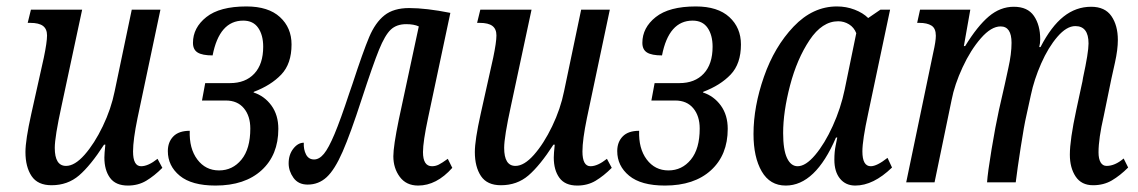

<svg xmlns="http://www.w3.org/2000/svg" viewBox="-20 -566 3533 596"><path d="M304 -77Q304 -89 307 -117H303Q261 -52 225.5 -21.5Q190 9 140 9Q97 9 78 -19.5Q59 -48 59 -94Q59 -131 77 -212L116 -387Q126 -435 126 -456Q126 -476 113.5 -485.5Q101 -495 74 -495H66L76 -536H235L171 -237Q150 -141 150 -107Q150 -51 185 -51Q212 -51 242.5 -85.5Q273 -120 299 -174Q325 -228 336 -283L389 -536H478L407 -200Q393 -132 393 -96Q393 -50 418 -50Q440 -50 469 -73L484 -45Q459 -20 434 -5Q409 10 377 10Q339 10 321.5 -14Q304 -38 304 -77Z M501 -97Q501 -125 518 -142.5Q535 -160 569 -160Q567 -105 592.5 -71Q618 -37 660 -37Q702 -37 729.5 -70.5Q757 -104 757 -167Q757 -206 737 -230Q717 -254 681 -254H607L617 -308H694Q742 -308 769.5 -337.5Q797 -367 797 -421Q797 -457 781.5 -479.5Q766 -502 735 -502Q661 -502 640 -394Q608 -394 593.5 -403Q579 -412 579 -433Q579 -480 620.5 -513Q662 -546 745 -546Q813 -546 849 -513Q885 -480 885 -428Q885 -368 853 -334.5Q821 -301 768 -281L767 -279Q801 -268 822.5 -238.5Q844 -209 844 -166Q844 -85 792 -37.5Q740 10 649 10Q575 10 538 -20.5Q501 -51 501 -97Z M1201 -81Q1201 -112 1218 -195L1280 -484Q1265 -491 1241 -491Q1211 -491 1193 -474Q1175 -457 1156.5 -411.5Q1138 -366 1103 -259Q1068 -151 1043.5 -95Q1019 -39 994 -16Q969 7 935 7Q906 7 891 -14Q876 -35 876 -59Q876 -86 890.5 -104.5Q905 -123 923 -123Q922 -102 930 -86.5Q938 -71 955 -71Q971 -71 985.5 -88.5Q1000 -106 1018.5 -150Q1037 -194 1064 -276L1074 -305Q1107 -406 1126 -451Q1145 -496 1173.5 -518.5Q1202 -541 1250 -541Q1303 -541 1378 -526L1309 -201Q1293 -126 1293 -94Q1293 -50 1321 -50Q1332 -50 1342 -55Q1352 -60 1370 -73L1384 -45Q1335 10 1278 10Q1241 10 1221 -17Q1201 -44 1201 -81Z M1699 -77Q1699 -89 1702 -117H1698Q1656 -52 1620.5 -21.5Q1585 9 1535 9Q1492 9 1473 -19.5Q1454 -48 1454 -94Q1454 -131 1472 -212L1511 -387Q1521 -435 1521 -456Q1521 -476 1508.5 -485.5Q1496 -495 1469 -495H1461L1471 -536H1630L1566 -237Q1545 -141 1545 -107Q1545 -51 1580 -51Q1607 -51 1637.5 -85.5Q1668 -120 1694 -174Q1720 -228 1731 -283L1784 -536H1873L1802 -200Q1788 -132 1788 -96Q1788 -50 1813 -50Q1835 -50 1864 -73L1879 -45Q1854 -20 1829 -5Q1804 10 1772 10Q1734 10 1716.5 -14Q1699 -38 1699 -77Z M1896 -97Q1896 -125 1913 -142.5Q1930 -160 1964 -160Q1962 -105 1987.5 -71Q2013 -37 2055 -37Q2097 -37 2124.5 -70.5Q2152 -104 2152 -167Q2152 -206 2132 -230Q2112 -254 2076 -254H2002L2012 -308H2089Q2137 -308 2164.5 -337.5Q2192 -367 2192 -421Q2192 -457 2176.5 -479.5Q2161 -502 2130 -502Q2056 -502 2035 -394Q2003 -394 1988.5 -403Q1974 -412 1974 -433Q1974 -480 2015.5 -513Q2057 -546 2140 -546Q2208 -546 2244 -513Q2280 -480 2280 -428Q2280 -368 2248 -334.5Q2216 -301 2163 -281L2162 -279Q2196 -268 2217.5 -238.5Q2239 -209 2239 -166Q2239 -85 2187 -37.5Q2135 10 2044 10Q1970 10 1933 -20.5Q1896 -51 1896 -97Z M2319 -150Q2319 -235 2351.5 -328Q2384 -421 2443.5 -483.5Q2503 -546 2578 -546Q2607 -546 2633 -536Q2659 -526 2675 -510L2713 -536H2743L2675 -214Q2657 -131 2657 -96Q2657 -50 2683 -50Q2702 -50 2735 -76L2749 -46Q2691 10 2635 10Q2605 10 2587.5 -11.5Q2570 -33 2570 -70Q2570 -95 2574 -114Q2578 -133 2579 -139H2575Q2511 10 2419 10Q2370 10 2344.5 -34Q2319 -78 2319 -150ZM2602 -288 2638 -463Q2631 -481 2615.5 -490.5Q2600 -500 2582 -500Q2532 -500 2493 -441.5Q2454 -383 2432.5 -301Q2411 -219 2411 -153Q2411 -101 2423 -75.5Q2435 -50 2456 -50Q2481 -50 2510.5 -85Q2540 -120 2565 -175Q2590 -230 2602 -288Z M3301 -86Q3301 -132 3321 -225L3338 -304Q3339 -308 3340 -313Q3341 -318 3342 -325Q3359 -403 3359 -431Q3359 -485 3318 -485Q3291 -485 3262.5 -452Q3234 -419 3212 -369Q3190 -319 3180 -271L3166 -207Q3159 -177 3148.5 -109Q3138 -41 3133 0H3044Q3046 -30 3058 -102.5Q3070 -175 3081 -225L3099 -304Q3100 -310 3110 -354.5Q3120 -399 3120 -433Q3120 -484 3086 -484Q3057 -484 3025 -447.5Q2993 -411 2968 -357Q2943 -303 2934 -256L2881 0H2793L2877 -403Q2885 -438 2885 -455Q2885 -478 2871.5 -486.5Q2858 -495 2834 -495H2827L2836 -536H2992L2972 -423H2976Q3014 -485 3049.5 -515Q3085 -545 3127 -545Q3170 -545 3189.5 -516.5Q3209 -488 3209 -444Q3209 -432 3206 -420H3210Q3243 -484 3281.5 -514.5Q3320 -545 3367 -545Q3410 -545 3430 -516Q3450 -487 3450 -442Q3450 -412 3441 -371.5Q3432 -331 3430 -322L3406 -205Q3390 -136 3390 -93Q3390 -73 3396.5 -62Q3403 -51 3415 -51Q3441 -51 3468 -74L3482 -46Q3457 -21 3431.5 -6Q3406 9 3373 9Q3337 9 3319 -18Q3301 -45 3301 -86Z"/></svg>

Font: Noto Serif Cond
Style: Italic
Weight: 400
Width: 3
Italic angle: -12°
Designer: Monotype Design Team
Foundry: Monotype Imaging Inc.
Version: Version 1.001